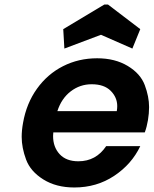

<svg xmlns="http://www.w3.org/2000/svg" viewBox="-20 -821 680 850"><path d="M265 -606 260 -692 442 -801H458L601 -692L566 -606L427 -667ZM635 -289Q630 -259 621 -235H216Q215 -227 215 -219Q215 -170 244 -138.5Q273 -107 327 -107Q405 -107 450 -174H601Q563 -94 485.5 -42.5Q408 9 309 9Q229 9 172 -26.5Q115 -62 95.5 -114.5Q76 -167 76 -215Q76 -244 82 -277Q97 -363 143.5 -428Q190 -493 259 -528Q328 -563 410 -563Q489 -563 545.5 -529Q602 -495 621 -444Q640 -393 640 -347Q640 -319 635 -289ZM497 -329Q499 -341 499 -351Q499 -390 470 -419Q441 -448 386 -448Q334 -448 293 -416.5Q252 -385 234 -329Z"/></svg>

Font: Fz Poppins SemBd
Style: Italic
Weight: 600
Italic angle: -10°
Designer: Ninad Kale (Devanagari), Jonny Pinhorn (Latin)
Foundry: Indian Type Foundry
Version: Vit hóa bi Vntype.Com & FontZin.Com